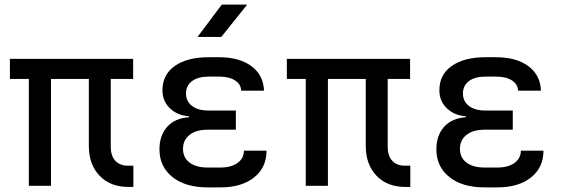

<svg xmlns="http://www.w3.org/2000/svg" viewBox="-20 -805 2440 832"><path d="M536 5Q458 5 411.5 -43.5Q365 -92 365 -173V-463H201V0H105V-463H23V-550H557V-463H460V-169Q460 -129 480 -108Q500 -87 534 -87H558V5Z M935 7H880Q783 7 727 -38Q671 -83 671 -158Q671 -218 704.5 -255.5Q738 -293 799 -297V-301Q748 -305 716 -336Q684 -367 684 -414Q684 -482 738 -519.5Q792 -557 883 -557H930Q1018 -557 1070 -518Q1122 -479 1124 -412H1025Q1024 -440 998.5 -456.5Q973 -473 930 -473H883Q838 -473 812 -453.5Q786 -434 786 -400Q786 -366 812 -346Q838 -326 883 -326H1002V-243H880Q830 -243 801.5 -220.5Q773 -198 773 -160Q773 -122 801.5 -100.5Q830 -79 880 -79H935Q982 -79 1009.5 -99Q1037 -119 1037 -152H1135Q1135 -79 1081 -36Q1027 7 935 7ZM836 -645 941 -785H1051L939 -645Z M1736 5Q1658 5 1611.5 -43.5Q1565 -92 1565 -173V-463H1401V0H1305V-463H1223V-550H1757V-463H1660V-169Q1660 -129 1680 -108Q1700 -87 1734 -87H1758V5Z M2135 7H2080Q1983 7 1927 -38Q1871 -83 1871 -158Q1871 -218 1904.5 -255.5Q1938 -293 1999 -297V-301Q1948 -305 1916 -336Q1884 -367 1884 -414Q1884 -482 1938 -519.5Q1992 -557 2083 -557H2130Q2218 -557 2270 -518Q2322 -479 2324 -412H2225Q2224 -440 2198.5 -456.5Q2173 -473 2130 -473H2083Q2038 -473 2012 -453.5Q1986 -434 1986 -400Q1986 -366 2012 -346Q2038 -326 2083 -326H2202V-243H2080Q2030 -243 2001.5 -220.5Q1973 -198 1973 -160Q1973 -122 2001.5 -100.5Q2030 -79 2080 -79H2135Q2182 -79 2209.5 -99Q2237 -119 2237 -152H2335Q2335 -79 2281 -36Q2227 7 2135 7Z"/></svg>

Font: JetBrains Mono NL Medium
Style: Regular
Weight: 500
Monospace: yes
Designer: Philipp Nurullin, Konstantin Bulenkov
Foundry: JetBrains
Version: Version 2.305; ttfautohint (v1.8.4.7-5d5b)